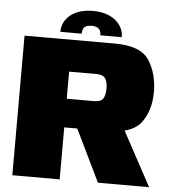

<svg xmlns="http://www.w3.org/2000/svg" viewBox="-56 -874 836 925"><g transform="rotate(5 362.0 -411.0)"><path d="M38 0H267V-251.5H330L452 0H699.5L558 -261.5Q613.5 -276 639 -311Q682.5 -370.5 682.5 -458Q682.5 -547 641.5 -611Q600.5 -675 476 -675H38ZM267 -390V-521H399.5Q430 -521 441.8 -505Q453.5 -489 453.5 -455Q453.5 -421.5 442 -405.8Q430.5 -390 399.5 -390ZM356.5 -822.5Q310 -822.5 276.8 -807.5Q243.5 -792.5 225.8 -766.5Q208 -740.5 208 -708.5H311.5Q311.5 -723 316 -732.2Q320.5 -741.5 330.2 -746Q340 -750.5 356.5 -750.5Q371 -750.5 381 -746.2Q391 -742 396.2 -732.8Q401.5 -723.5 401.5 -708.5H505.5Q505.5 -740.5 487.2 -766.5Q469 -792.5 435.5 -807.5Q402 -822.5 356.5 -822.5Z"/></g></svg>

Font: Anybody Thin Black
Style: Regular
Weight: 900
Version: Version 1.113;gftools[0.9.25]